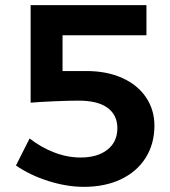

<svg xmlns="http://www.w3.org/2000/svg" viewBox="-20 -720 660 746"><path d="M580 -232Q580 -161 546 -107Q512 -53 450 -23.5Q388 6 306 6Q240 6 168.5 -16.5Q97 -39 42 -77L95 -182Q140 -147 191 -127.5Q242 -108 293 -108Q359 -108 397.5 -138.5Q436 -169 436 -222Q436 -273 398 -301Q360 -329 285 -329Q249 -329 190 -326.5Q131 -324 99 -321V-700H549V-583H223V-444H316Q395 -444 455 -417Q515 -390 547.5 -341.5Q580 -293 580 -232Z"/></svg>

Font: Montserrat arm2 Medium
Style: Regular
Weight: 500
Designer: Julieta Ulanovsky
Foundry: Julieta Ulanovsky
Version: Version 6.000